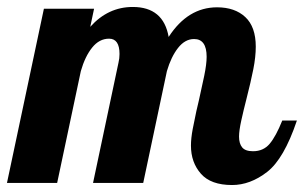

<svg xmlns="http://www.w3.org/2000/svg" viewBox="-58 -525 872 551"><path d="M490 -107Q490 -128 495 -154.5Q500 -181 505.5 -206Q511 -231 513 -238Q521 -273 528 -307Q535 -341 535 -362Q535 -413 499 -413Q473 -413 453 -387.5Q433 -362 421 -321L353 0H209L282 -345Q285 -357 285 -370Q285 -414 255 -414Q227 -414 206.5 -388.5Q186 -363 174 -321L106 0H-38L68 -500H212L201 -448Q252 -505 323 -505Q411 -505 426 -419Q481 -504 565 -504Q616 -504 646 -476Q676 -448 676 -391Q676 -362 669 -326.5Q662 -291 649 -240Q641 -209 634.5 -179.5Q628 -150 628 -133Q628 -113 637 -102Q646 -91 668 -91Q698 -91 716 -112.5Q734 -134 752 -179H794Q757 -69 708.5 -31.5Q660 6 608 6Q547 6 518.5 -26.5Q490 -59 490 -107Z"/></svg>

Font: Lobster
Style: Regular
Weight: 400
Designer: Impallari Type
Foundry: Impallari Type
Version: Version 2.100